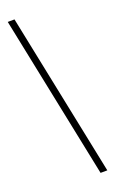

<svg xmlns="http://www.w3.org/2000/svg" viewBox="-115 -772 500 831"><g transform="rotate(-15 134.5 -356.0)"><path d="M40 -725 9 -722 228 13 259 10Z"/></g></svg>

Font: Sprat Condesed
Style: Regular
Weight: 400
Width: 3
Designer: Ethan Nakache
Foundry: Collletttivo
Version: Version 2.000;Glyphs 3.2 (3217)